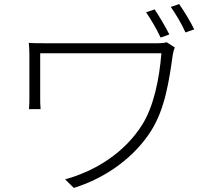

<svg xmlns="http://www.w3.org/2000/svg" viewBox="-20 -874 1040 941"><path d="M738 -828 696 -814C719 -780 749 -730 767 -690L810 -705C791 -743 760 -795 738 -828ZM858 -854 817 -840C841 -806 870 -758 889 -715L932 -730C912 -771 881 -821 858 -854ZM837 -641 797 -667C785 -663 767 -662 753 -662C705 -662 248 -662 218 -662C177 -662 145 -662 121 -664C123 -645 124 -628 124 -607C124 -568 124 -419 124 -392C124 -378 124 -360 122 -339H179C177 -360 177 -378 177 -392C177 -419 177 -585 177 -613C248 -613 718 -613 771 -613C761 -488 734 -351 674 -258C590 -128 454 -38 299 5L342 47C503 -3 640 -106 720 -232C789 -340 809 -480 827 -607C828 -614 833 -634 837 -641Z"/></svg>

Font: Noto Sans HK Light
Style: Regular
Weight: 300
Designer: Ryoko NISHIZUKA 西塚涼子 (kana, bopomofo & ideographs); Paul D. Hunt (Latin, Greek & Cyrillic); Sandoll Communications 산돌커뮤니
Foundry: Adobe
Version: Version 2.004;hotconv 1.0.118;makeotfexe 2.5.65603